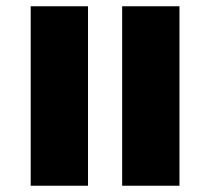

<svg xmlns="http://www.w3.org/2000/svg" viewBox="-20 -593 671 613"><path d="M370 0H553V-573H370ZM78 0H261V-573H78Z"/></svg>

Font: Noto Serif Tamil SemiCondensed ExtraBold
Style: Regular
Weight: 800
Width: 4
Designer: Indian Type Foundry, Tom Grace, and the Monotype Design Team
Foundry: Monotype Imaging Inc.
Version: Version 2.004